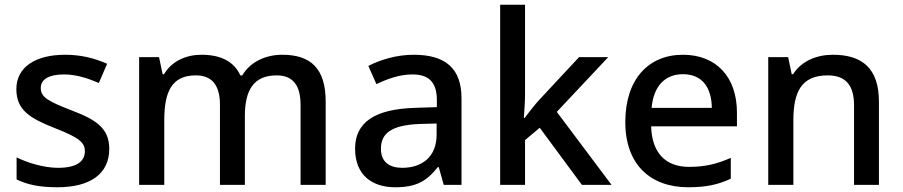

<svg xmlns="http://www.w3.org/2000/svg" viewBox="-20 -780 3808 810"><path d="M441 -152C441 -241 382 -276 283 -314C182 -353 152 -370 152 -409C152 -445 186 -466 250 -466C301 -466 350 -450 397 -430L432 -511C377 -535 321 -549 255 -549C131 -549 49 -498 49 -404C49 -315 107 -281 210 -240C316 -199 338 -178 338 -142C338 -100 305 -72 225 -72C165 -72 97 -93 50 -116V-23C95 -1 146 10 222 10C360 10 441 -46 441 -152Z M1171 -549C1103 -549 1037 -521 1002 -462H994C967 -521 911 -549 830 -549C766 -549 705 -523 672 -467H666L651 -539H567V0H673V-272C673 -394 705 -462 806 -462C875 -462 908 -420 908 -337V0H1013V-290C1013 -401 1051 -462 1147 -462C1216 -462 1248 -420 1248 -337V0H1354V-351C1354 -490 1292 -549 1171 -549Z M1725 -549C1653 -549 1585 -528 1534 -502L1568 -425C1614 -447 1665 -466 1720 -466C1785 -466 1823 -437 1823 -358V-328L1731 -325C1560 -320 1478 -263 1478 -153C1478 -41 1550 10 1647 10C1737 10 1780 -16 1827 -75H1831L1852 0H1927V-365C1927 -491 1860 -549 1725 -549ZM1750 -257 1822 -259V-212C1822 -118 1760 -72 1677 -72C1624 -72 1587 -96 1587 -152C1587 -215 1627 -252 1750 -257Z M2195 -380V-760H2090V0H2195V-189L2257 -241L2435 0H2560L2329 -308L2546 -539H2423L2258 -362C2238 -341 2208 -302 2193 -282H2190C2192 -312 2195 -353 2195 -380Z M2861 -549C2716 -549 2618 -446 2618 -265C2618 -84 2726 10 2883 10C2959 10 3009 -1 3063 -26V-114C3006 -89 2956 -76 2887 -76C2787 -76 2730 -136 2727 -247H3089V-305C3089 -455 3002 -549 2861 -549ZM2861 -467C2944 -467 2982 -409 2983 -325H2729C2737 -416 2785 -467 2861 -467Z M3494 -549C3426 -549 3361 -523 3326 -467H3320L3305 -539H3221V0H3327V-272C3327 -394 3362 -462 3472 -462C3548 -462 3583 -420 3583 -336V0H3688V-351C3688 -490 3619 -549 3494 -549Z"/></svg>

Font: Noto Sans Arabic UI Md
Style: Regular
Weight: 500
Designer: Monotype Design Team, Nadine Chahine and Nizar Qandah
Foundry: Monotype Imaging Inc.
Version: Version 2.010